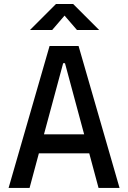

<svg xmlns="http://www.w3.org/2000/svg" viewBox="-20 -918 626 938"><path d="M22 0 222.2 -693.4H363.8L564 0H461.4L416 -168.9H169.9L124.5 0ZM194.8 -261.7H391.1L297.4 -609.4H288.6ZM126.5 -771.5 253.4 -898.4H337.4L464.4 -771.5H356L295.4 -841.8L234.9 -771.5Z"/></svg>

Font: CaskaydiaMono NF
Style: Regular
Weight: 400
Designer: Aaron Bell
Foundry: Saja Typeworks
Version: Version 2111.001; ttfautohint (v1.8.4);Nerd Fonts 3.1.1